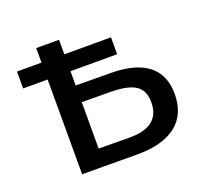

<svg xmlns="http://www.w3.org/2000/svg" viewBox="-98 -643 802 758"><g transform="rotate(-20 303.0 -264.5)"><path d="M577 -173Q577 -87 519.5 -42.5Q462 2 354 1L125 0V-398H22V-469H125V-530H221V-469H417V-398H221V-338L370 -337Q472 -336 524.5 -295Q577 -254 577 -173ZM479 -174Q479 -224 447 -245Q415 -266 347 -267L221 -268V-73L347 -72Q479 -70 479 -174Z"/></g></svg>

Font: CMG Sans Medium
Style: Regular
Weight: 500
Designer: Julieta Ulanovsky
Foundry: Julieta Ulanovsky
Version: Version 7.200